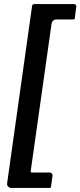

<svg xmlns="http://www.w3.org/2000/svg" viewBox="-20 -762 397 947"><path d="M36 165Q27 165 20.5 158.5Q14 152 15 143L138 -731Q139 -738 142 -740Q145 -742 155 -742H344Q350 -742 354 -738Q358 -734 356 -729L349 -672Q348 -667 346 -666.5Q344 -666 339 -666H257Q248 -666 241.5 -659.5Q235 -653 234 -643L132 78Q131 87 132.5 88Q134 89 143 89H225Q232 89 236 94Q240 99 239 105L232 155Q231 163 229.5 164Q228 165 220 165H36Z"/></svg>

Font: Libre Franklin SemiBold
Style: Italic
Weight: 600
Italic angle: -8°
Designer: Pablo Impallari, Rodrigo Fuenzalida, Nhung Nguyen
Foundry: Impallari Type
Version: Version 3.000